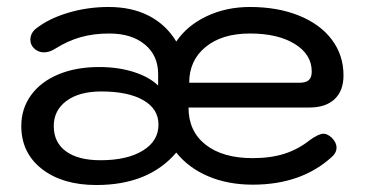

<svg xmlns="http://www.w3.org/2000/svg" viewBox="-20 -520 1045 550"><path d="M41 -159Q41 -209 69 -247.5Q97 -286 147.5 -307Q198 -328 264 -328Q318 -328 362.5 -314Q407 -300 433 -275V-308Q433 -361 395 -392.5Q357 -424 293 -424Q248 -424 211 -413.5Q174 -403 139 -381Q122 -370 106 -370Q89 -370 77 -382Q67 -392 67 -406Q67 -425 83 -438Q120 -467 175.5 -483.5Q231 -500 291 -500Q358 -500 407 -474.5Q456 -449 485 -401Q516 -447 572 -473.5Q628 -500 696 -500Q775 -500 836 -475.5Q897 -451 930.5 -406.5Q964 -362 964 -304Q964 -260 938.5 -236Q913 -212 866 -212H520Q520 -144 569 -105.5Q618 -67 704 -67Q755 -67 794.5 -79.5Q834 -92 868 -119Q893 -137 907 -137Q917 -137 930 -126Q944 -112 944 -97Q944 -82 930 -70Q843 9 704 9Q633 9 576.5 -15Q520 -39 485 -83Q406 10 256 10Q159 10 100 -36Q41 -82 41 -159ZM838 -283Q856 -283 864.5 -290.5Q873 -298 873 -315Q873 -364 824.5 -394Q776 -424 696 -424Q616 -424 569 -385.5Q522 -347 522 -283ZM434 -163Q434 -208 390.5 -233Q347 -258 270 -258Q207 -258 170.5 -231Q134 -204 134 -159Q134 -112 169 -86.5Q204 -61 268 -61Q344 -61 389 -88.5Q434 -116 434 -163Z"/></svg>

Font: Kodchasan Medium
Style: Regular
Weight: 500
Designer: Katatrad Aksorn Co.,Ltd.
Foundry: Cadson Demak Co.,Ltd.
Version: Version 1.000; ttfautohint (v1.6)